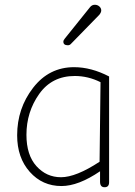

<svg xmlns="http://www.w3.org/2000/svg" viewBox="-20 -775 568 806"><path d="M265 -585Q246 -585 246 -600Q246 -606 252 -613L358 -745Q366 -755 378 -755Q389 -755 397 -748Q405 -741 405 -731Q405 -723 397 -713L277 -590Q272 -585 265 -585ZM400 -12V-56Q309 6 238 6Q158 6 105 -53.5Q52 -113 52 -207Q52 -320 119 -406.5Q186 -493 291 -493Q363 -493 438 -454V-10Q438 11 419 11Q400 11 400 -12ZM236 -31Q299 -31 398 -96L402 -430Q350 -456 294 -456Q198 -456 144.5 -380.5Q91 -305 91 -209Q91 -124 133 -77.5Q175 -31 236 -31Z"/></svg>

Font: Comic Neue Light
Style: Regular
Weight: 300
Designer: Craig Rozynski
Foundry: Craig Rozynski
Version: Version 2.003